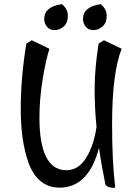

<svg xmlns="http://www.w3.org/2000/svg" viewBox="-20 -871 651 925"><path d="M218 -636Q200 -579 185 -485.5Q170 -392 170 -305Q170 -51 300 -51Q359 -51 396 -112Q433 -173 445 -260Q436 -347 436 -443Q436 -539 455 -661L481 -677L566 -636Q520 -518 520 -273Q520 -91 535 31Q535 34 527 34Q501 34 488 19Q467 -85 457 -159Q407 33 267 33Q213 33 175 1Q137 -31 117 -88Q80 -192 80 -345.5Q80 -499 107 -661L133 -677ZM193 -779Q193 -839 278 -851Q307 -828 307 -794.5Q307 -761 287 -743.5Q267 -726 243 -726Q219 -726 206 -742.5Q193 -759 193 -779ZM380 -779Q380 -839 465 -851Q494 -828 494 -794.5Q494 -761 474 -743.5Q454 -726 430 -726Q406 -726 393 -742.5Q380 -759 380 -779Z"/></svg>

Font: Julee
Style: Regular
Weight: 400
Version: Version 1.001